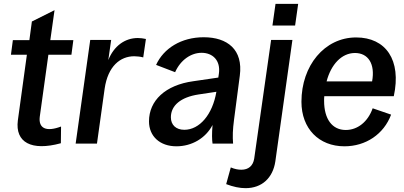

<svg xmlns="http://www.w3.org/2000/svg" viewBox="-20 -748 2106 1000"><path d="M297 -2 298 -89C221 -60 180 -79 187 -139L232 -463H352L362 -539H242L264 -695L146 -636L133 -539H47L37 -463H120L73 -121C58 -6 144 40 297 -2Z M374 0H485L525 -286C542 -404 607 -455 679 -455C694 -455 711 -453 726 -449L740 -545C726 -548 712 -550 698 -550C630 -550 573 -508 544 -435L559 -540H450Z M899 14C979 14 1051 -28 1087 -97C1083 -52 1084 -20 1087 0H1194C1191 -38 1192 -72 1199 -125L1229 -354C1247 -490 1164 -554 1041 -554C924 -554 832 -496 793 -410L892 -372C921 -437 976 -473 1030 -473C1087 -473 1130 -434 1120 -364L1117 -344L987 -325C841 -305 756 -224 756 -116C756 -38 813 14 899 14ZM870 -137C870 -199 922 -242 1014 -256L1107 -270C1087 -151 1019 -72 940 -72C897 -72 870 -97 870 -137Z M1182 124 1158 211C1195 225 1228 232 1259 232C1344 232 1401 179 1414 93L1503 -540H1392L1304 78C1298 116 1274 136 1237 136C1221 136 1203 133 1182 124ZM1399 -615H1517L1533 -728H1415Z M1774 14C1885 14 1979 -49 2017 -151L1921 -184C1896 -113 1842 -71 1781 -71C1710 -71 1668 -128 1668 -223C1668 -231 1668 -238 1669 -247H2031C2072 -436 1989 -553 1835 -553C1670 -553 1550 -406 1550 -218C1550 -78 1641 14 1774 14ZM1681 -324C1704 -412 1759 -472 1829 -472C1897 -472 1935 -416 1918 -324Z"/></svg>

Font: Ronzino Medium
Style: Italic
Weight: 500
Italic angle: -7.99998°
Designer: Nunzio Mazzaferro
Foundry: Collletttivo
Version: Version 1.000;Glyphs 3.3 (3337)